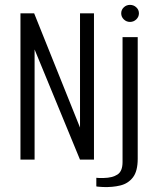

<svg xmlns="http://www.w3.org/2000/svg" viewBox="-20 -645 628 776"><path d="M62.7 0V-591H118.1L303.4 -129.4V-591H359.8V0H303.2L119.8 -445.1V0ZM396.8 110.9Q391.7 110.6 381.9 109.9Q372.2 109.3 369.3 108.3V73.6Q373.9 74.3 382.7 74.5Q391.5 74.7 398.5 74.4Q434.3 73.8 454.8 60.4Q475.3 47 475.3 9.9V-495H536.6V-3.5Q536.6 47 517.2 72Q497.8 97 466.2 104.6Q434.6 112.3 396.8 110.9ZM505.4 -556.4Q490.9 -556.4 480.4 -566.6Q469.9 -576.9 469.9 -591.1Q469.9 -605.5 480.4 -615.4Q490.9 -625.3 505.4 -625.3Q520.2 -625.3 530.8 -615.4Q541.5 -605.5 541.5 -591.2Q541.5 -576.9 530.8 -566.6Q520.2 -556.4 505.4 -556.4Z"/></svg>

Font: Alumni Sans Thin
Style: Regular
Weight: 100
Designer: Robert E. Leuschke
Foundry: Robert E. Leuschke
Version: Version 1.018